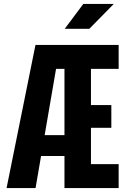

<svg xmlns="http://www.w3.org/2000/svg" viewBox="-20 -959 660 979"><path d="M308.7 0V-730H443.8V0ZM585 0H370.3V-122.1H585ZM547.7 -307.4H382.8V-423.2H547.7ZM370.3 -607.9V-730H585V-607.9ZM265.8 -607.9 161.3 0H13.5L160.9 -730H343.7V-607.9ZM138.8 -269.8H382.8V-163.5H138.8ZM435.4 -812.1 560.2 -939H404.8L310.1 -812.1Z"/></svg>

Font: Monaspace Neon Var
Style: Regular
Weight: 400
Designer: Riley Cran and the Lettermatic Team
Version: Version 1.000 (Monaspace Neon Var)